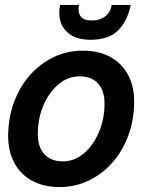

<svg xmlns="http://www.w3.org/2000/svg" viewBox="-20 -746 608 777"><path d="M221 11Q157 11 110 -14.5Q63 -40 38 -87Q13 -134 13 -194Q13 -266 35.5 -329Q58 -392 99 -439.5Q140 -487 195.5 -514Q251 -541 315 -541Q380 -541 426.5 -515.5Q473 -490 498 -443.5Q523 -397 523 -336Q523 -264 500.5 -201Q478 -138 437 -90.5Q396 -43 340.5 -16Q285 11 221 11ZM235 -93Q281 -93 319 -125Q357 -157 380 -210.5Q403 -264 403 -327Q403 -379 377 -408Q351 -437 301 -437Q255 -437 217 -405Q179 -373 156 -320Q133 -267 133 -203Q133 -151 159.5 -122Q186 -93 235 -93ZM346 -585Q287 -585 253.5 -614.5Q220 -644 220 -693Q220 -708 223 -726H300Q299 -722 298.5 -717.5Q298 -713 298 -709Q298 -663 351 -663Q384 -663 405.5 -679.5Q427 -696 432 -726H509Q496 -661 458 -623Q420 -585 346 -585Z"/></svg>

Font: Radio Canada Big Medium
Style: Italic
Weight: 500
Italic angle: -12°
Designer: Étienne Aubert Bonn
Foundry: Coppers and Brasses
Version: Version 1.001